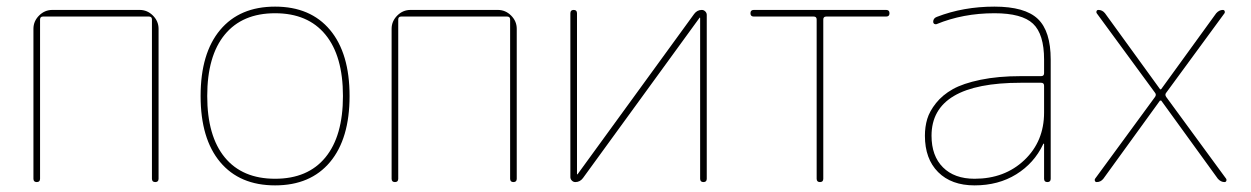

<svg xmlns="http://www.w3.org/2000/svg" viewBox="-20 -550 3780 580"><path d="M81 -10V-463Q81 -486 98 -503Q115 -520 138 -520H402Q425 -520 442 -503Q459 -486 459 -463V-10Q459 0 449 0Q439 0 439 -10V-491Q439 -500 430 -500H110Q101 -500 101 -491V-10Q101 0 91 0Q81 0 81 -10Z M963 -445.5Q910 -510 811 -510Q712 -510 659 -445.5Q606 -381 606 -260Q606 -139 659 -74.5Q712 -10 811 -10Q910 -10 963 -74.5Q1016 -139 1016 -260Q1016 -381 963 -445.5ZM977 -60.5Q918 10 811 10Q704 10 645 -60.5Q586 -131 586 -260Q586 -389 645 -459.5Q704 -530 811 -530Q918 -530 977 -459.5Q1036 -389 1036 -260Q1036 -131 977 -60.5Z M1163 -10V-463Q1163 -486 1180 -503Q1197 -520 1220 -520H1484Q1507 -520 1524 -503Q1541 -486 1541 -463V-10Q1541 0 1531 0Q1521 0 1521 -10V-491Q1521 -500 1512 -500H1192Q1183 -500 1183 -491V-10Q1183 0 1173 0Q1163 0 1163 -10Z M1718 0Q1712 0 1707.5 -4.5Q1703 -9 1703 -15V-510Q1703 -520 1713 -520Q1723 -520 1723 -510V-24L1724 -23L1725 -24L2077 -508Q2086 -520 2100 -520Q2106 -520 2110.5 -515.5Q2115 -511 2115 -505V-10Q2115 0 2105 0Q2095 0 2095 -10V-496L2094 -497L2093 -496L1741 -12Q1732 0 1718 0Z M2257 -500Q2247 -500 2247 -510Q2247 -520 2257 -520H2657Q2667 -520 2667 -510Q2667 -500 2657 -500H2476Q2467 -500 2467 -491V-10Q2467 0 2457 0Q2447 0 2447 -10V-491Q2447 -500 2438 -500Z M3134 -210V-291Q3134 -300 3125 -300H3064Q2794 -300 2794 -140Q2794 -79 2828.5 -44.5Q2863 -10 2924 -10Q3015 -10 3074.5 -66.5Q3134 -123 3134 -210ZM3125 -320Q3134 -320 3134 -329V-370Q3134 -447 3100.5 -478.5Q3067 -510 2984 -510Q2889 -510 2809 -477Q2805 -476 2802 -478Q2799 -480 2799 -484Q2799 -495 2810 -499Q2890 -530 2984 -530Q3076 -530 3115 -493Q3154 -456 3154 -370V-10Q3154 0 3144 0Q3134 0 3134 -10V-115Q3134 -116 3133 -116Q3131 -116 3131 -114Q3104 -57 3050 -23.5Q2996 10 2924 10Q2854 10 2814 -30Q2774 -70 2774 -140Q2774 -167 2781 -190.5Q2788 -214 2807.5 -238.5Q2827 -263 2858 -280.5Q2889 -298 2942 -309Q2995 -320 3064 -320Z M3293 0Q3289 0 3287.5 -3.5Q3286 -7 3288 -10L3469 -257Q3474 -264 3469 -270L3293 -510Q3291 -513 3292.5 -516.5Q3294 -520 3298 -520Q3310 -520 3318 -510L3484 -281Q3484 -280 3486 -280L3488 -281L3654 -510Q3663 -520 3674 -520Q3678 -520 3679.5 -516.5Q3681 -513 3679 -510L3503 -270Q3498 -264 3503 -257L3684 -10Q3686 -7 3684.5 -3.5Q3683 0 3679 0Q3668 0 3659 -10L3488 -246H3486H3484L3313 -10Q3305 0 3293 0Z"/></svg>

Font: Rounded Mplus 1c Thin
Style: Regular
Weight: 250
Version: Version 1.059.20150529